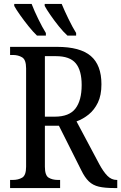

<svg xmlns="http://www.w3.org/2000/svg" viewBox="-20 -951 613 971"><path d="M31 0V-41H45Q72 -41 92 -52.5Q112 -64 112 -108V-605Q112 -649 92 -661Q72 -673 45 -673H31V-714H269Q385 -714 439 -668Q493 -622 493 -525Q493 -469 475 -432Q457 -395 428.5 -372Q400 -349 367 -337L482 -121Q503 -82 523.5 -61.5Q544 -41 570 -41H573V0H558Q510 0 480 -7Q450 -14 429.5 -33.5Q409 -53 391 -90L278 -315H207V-108Q207 -64 226 -52.5Q245 -41 273 -41H284V0ZM257 -361Q330 -361 361.5 -402Q393 -443 393 -521Q393 -595 363 -631Q333 -667 263 -667H207V-361ZM321 -771Q301 -789 278 -817.5Q255 -846 235 -875Q215 -904 206 -921V-931H292Q306 -897 326.5 -855Q347 -813 365 -784V-771ZM167 -771Q148 -789 125 -817.5Q102 -846 81.5 -875Q61 -904 52 -921V-931H140Q153 -897 173.5 -855Q194 -813 212 -784V-771Z"/></svg>

Font: Noto Serif Condensed
Style: Regular
Weight: 400
Width: 3
Designer: Monotype Design Team
Foundry: Monotype Imaging Inc.
Version: Version 2.013; ttfautohint (v1.8.4.7-5d5b)